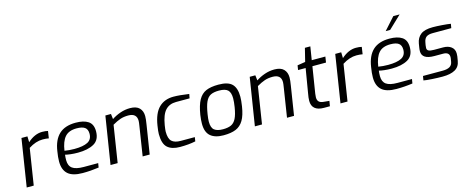

<svg xmlns="http://www.w3.org/2000/svg" viewBox="-40 -1422 5056 2084"><g transform="rotate(-15 2488.0 -380.5)"><path d="M153 -534H220L222 -468Q302 -540 386 -540Q426 -540 451 -533L439 -453Q409 -459 370 -459Q293 -459 212 -407L148 0H69Z M481 -181Q481 -230 492 -294Q510 -418 576 -480Q642 -542 763 -542Q853 -542 903.5 -508.5Q954 -475 954 -396Q954 -298 885.5 -259.5Q817 -221 705 -221Q661 -221 623 -225.5Q585 -230 563 -236Q559 -209 559 -175Q559 -112 598 -83.5Q637 -55 725 -55H887L879 -7Q788 6 698 6Q585 6 533 -40.5Q481 -87 481 -181ZM879 -388Q879 -437 849.5 -458.5Q820 -480 757 -480Q669 -480 626 -430.5Q583 -381 568 -279Q620 -270 678 -270Q777 -270 828 -296.5Q879 -323 879 -388Z M1096 -534H1159L1166 -475Q1211 -505 1264.5 -523.5Q1318 -542 1374 -542Q1445 -542 1478.5 -507.5Q1512 -473 1512 -416Q1512 -382 1502 -323L1451 0H1372L1422 -320Q1430 -368 1430 -385Q1430 -470 1335 -470Q1285 -470 1245.5 -456.5Q1206 -443 1156 -414L1091 0H1011Z M1604 -188Q1604 -220 1614 -282Q1635 -417 1698 -478.5Q1761 -540 1862 -540Q1928 -540 2036 -524L2027 -477H1875Q1800 -477 1755 -429Q1710 -381 1691 -265Q1683 -215 1683 -194Q1683 -116 1715 -86Q1747 -56 1816 -56H1973L1966 -10Q1890 6 1792 6Q1700 6 1652 -36.5Q1604 -79 1604 -188Z M2085 -175Q2085 -219 2093 -273Q2110 -379 2142 -436.5Q2174 -494 2227 -517Q2280 -540 2367 -540Q2475 -540 2519.5 -494.5Q2564 -449 2564 -352Q2564 -311 2554 -246Q2539 -148 2506.5 -93.5Q2474 -39 2420.5 -16.5Q2367 6 2281 6Q2186 6 2135.5 -37Q2085 -80 2085 -175ZM2475 -259Q2484 -316 2484 -355Q2484 -421 2455 -448.5Q2426 -476 2356 -476Q2297 -476 2262 -458.5Q2227 -441 2206 -394.5Q2185 -348 2171 -259Q2163 -209 2163 -178Q2163 -109 2195.5 -84Q2228 -59 2291 -59Q2348 -59 2383 -75Q2418 -91 2440 -134Q2462 -177 2475 -259Z M2718 -534H2781L2788 -475Q2833 -505 2886.5 -523.5Q2940 -542 2996 -542Q3067 -542 3100.5 -507.5Q3134 -473 3134 -416Q3134 -382 3124 -323L3073 0H2994L3044 -320Q3052 -368 3052 -385Q3052 -470 2957 -470Q2907 -470 2867.5 -456.5Q2828 -443 2778 -414L2713 0H2633Z M3274 -114Q3274 -148 3284 -200L3329 -469H3244L3252 -520L3341 -534L3378 -683H3439L3415 -534H3568L3558 -469H3405L3362 -200Q3361 -194 3357.5 -171.5Q3354 -149 3354 -132Q3354 -100 3370.5 -83.5Q3387 -67 3422 -64L3486 -58L3476 0H3409Q3342 0 3308 -29Q3274 -58 3274 -114Z M3679 -534H3746L3748 -468Q3828 -540 3912 -540Q3952 -540 3977 -533L3965 -453Q3935 -459 3896 -459Q3819 -459 3738 -407L3674 0H3595Z M4007 -181Q4007 -230 4018 -294Q4036 -418 4102 -480Q4168 -542 4289 -542Q4379 -542 4429.5 -508.5Q4480 -475 4480 -396Q4480 -298 4411.5 -259.5Q4343 -221 4231 -221Q4187 -221 4149 -225.5Q4111 -230 4089 -236Q4085 -209 4085 -175Q4085 -112 4124 -83.5Q4163 -55 4251 -55H4413L4405 -7Q4314 6 4224 6Q4111 6 4059 -40.5Q4007 -87 4007 -181ZM4405 -388Q4405 -437 4375.5 -458.5Q4346 -480 4283 -480Q4195 -480 4152 -430.5Q4109 -381 4094 -279Q4146 -270 4204 -270Q4303 -270 4354 -296.5Q4405 -323 4405 -388ZM4394 -767H4465L4322 -631H4272Z M4529 -8 4537 -56H4759Q4809 -56 4837.5 -72.5Q4866 -89 4872 -127L4878 -164Q4879 -170 4879 -178Q4879 -233 4810 -233H4712Q4574 -233 4574 -323Q4574 -345 4578 -366L4585 -409Q4596 -472 4640 -506Q4684 -540 4776 -540Q4818 -540 4879 -535.5Q4940 -531 4976 -525L4968 -478H4761Q4711 -478 4687.5 -460.5Q4664 -443 4657 -404L4651 -372Q4648 -348 4648 -340Q4648 -318 4666 -308.5Q4684 -299 4726 -299H4828Q4885 -299 4919.5 -272Q4954 -245 4954 -197Q4954 -189 4952 -165L4944 -117Q4934 -52 4882.5 -23Q4831 6 4742 6Q4689 6 4623.5 2Q4558 -2 4529 -8Z"/></g></svg>

Font: Exo
Style: Italic
Weight: 400
Italic angle: -9°
Designer: Natanael Gama
Foundry: Natanael Gama
Version: Version 1.500; ttfautohint (v1.6)